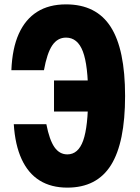

<svg xmlns="http://www.w3.org/2000/svg" viewBox="-20 -839 640 878"><path d="M227 -329V-471H390V-329ZM288 19Q214 19 161.5 -13.5Q109 -46 79 -111Q49 -176 43 -271H192Q206 -199 229 -166Q252 -133 288 -133Q338 -133 360.5 -196.5Q383 -260 383 -400Q383 -540 359 -603.5Q335 -667 282 -667Q243 -667 219 -631.5Q195 -596 181 -518H32Q36 -618 66 -684.5Q96 -751 150 -785Q204 -819 282 -819Q420 -819 486 -716.5Q552 -614 552 -400Q552 -187 487.5 -84Q423 19 288 19Z"/></svg>

Font: Martian Mono Condensed
Style: Bold
Weight: 700
Width: 3
Designer: Roman Shamin
Foundry: Evil Martians
Version: Version 1.000